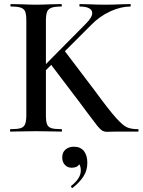

<svg xmlns="http://www.w3.org/2000/svg" viewBox="-20 -645 699 941"><path d="M657 0H544L505 1Q491 1 481 -5Q471 -11 458 -27Q445 -43 410 -90L369 -145L231 -327L205 -301V-81Q205 -50 210.5 -36Q216 -22 231.5 -17Q247 -12 281 -12Q284 -12 284 -6Q284 0 281 0Q248 0 230 -1L156 -2L85 -1Q66 0 32 0Q29 0 29 -6Q29 -12 32 -12Q66 -12 81.5 -17Q97 -22 103 -36.5Q109 -51 109 -81V-544Q109 -574 103.5 -588Q98 -602 82 -607.5Q66 -613 33 -613Q31 -613 31 -619Q31 -625 33 -625L85 -624Q129 -622 156 -622Q185 -622 231 -624L281 -625Q283 -625 283 -619Q283 -613 281 -613Q248 -613 232 -607Q216 -601 210.5 -586.5Q205 -572 205 -542V-331L401 -529Q432 -560 432 -581Q432 -596 416.5 -604.5Q401 -613 371 -613Q369 -613 369 -619Q369 -625 371 -625L416 -624Q460 -622 496 -622Q535 -622 575 -624L618 -625Q621 -625 621 -619Q621 -613 618 -613Q573 -613 521 -589.5Q469 -566 427 -523L298 -394L445 -200Q513 -107 547.5 -68.5Q582 -30 602.5 -21Q623 -12 657 -12Q659 -12 659 -6Q659 0 657 0ZM408 153Q408 190 389.5 219Q371 248 337 275L335 276Q331 276 329 272Q327 268 329 266Q376 229 376 191Q376 170 368 160Q359 177 331 177Q311 177 298 163Q285 149 285 127Q285 101 301.5 87.5Q318 74 342 74Q374 74 391 95Q408 116 408 153Z"/></svg>

Font: Cormorant Garamond SemiBold
Style: Regular
Weight: 600
Designer: Christian Thalmann (Catharsis Fonts)
Version: Version 3.000